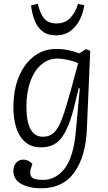

<svg xmlns="http://www.w3.org/2000/svg" viewBox="-20 -782 582 1032"><path d="M409 -307 403 -308 378 -206Q352 -99 313 -44.5Q274 10 201 10Q148 10 115 -19Q82 -48 67 -96.5Q52 -145 52 -204Q52 -300 82 -371Q112 -442 164 -480.5Q216 -519 282 -519Q346 -519 406 -495L442 -518L465 -509L447 -89Q441 58 380 144Q319 230 201 230Q137 230 94.5 206.5Q52 183 52 137Q52 109 67 92.5Q82 76 105 76Q120 76 132.5 82.5Q145 89 154 99L146 124Q137 153 149.5 169Q162 185 211 185Q280 185 327.5 123.5Q375 62 387 -70ZM211 -47Q246 -47 269.5 -68.5Q293 -90 313 -143Q333 -196 359 -291L400 -442Q381 -452 348 -459.5Q315 -467 288 -467Q239 -467 201.5 -434.5Q164 -402 143 -344Q122 -286 122 -209Q122 -47 211 -47ZM281 -592Q235 -592 207.5 -614Q180 -636 166 -672.5Q152 -709 147 -753L183 -762Q195 -710 217 -683Q239 -656 285 -656Q330 -656 358.5 -686.5Q387 -717 399 -761L433 -754Q428 -716 410 -678.5Q392 -641 360 -616.5Q328 -592 281 -592Z"/></svg>

Font: Literata 12pt Light
Style: Italic
Weight: 300
Italic angle: -2°
Designer: Latin by Veronika Burian and Jose Scaglione. Greek by Irene Vlachou. Cyrillic by Vera Evstafieva
Foundry: TypeTogether
Version: Version 3.002